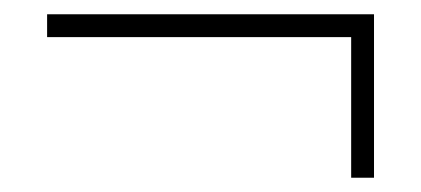

<svg xmlns="http://www.w3.org/2000/svg" viewBox="-20 -336 590 269"><path d="M46 -284V-316H504V-284ZM504 -87H472V-301H504Z"/></svg>

Font: Ysabeau Office ExtraLight
Style: Regular
Weight: 250
Designer: Christian Thalmann (Catharsis Fonts)
Version: Version 2.001;gftools[0.9.30]; featfreeze: tnum,lnum,ss02